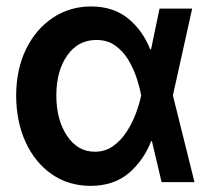

<svg xmlns="http://www.w3.org/2000/svg" viewBox="-20 -573 663 604"><path d="M263.7 11.7Q194.8 11.2 142.6 -25.1Q90.3 -61.5 60.8 -125.5Q31.2 -189.5 30.8 -272.5Q31.2 -355.5 62 -418.5Q92.8 -481.4 146.2 -517.1Q199.7 -552.7 266.6 -552.7Q335.9 -552.7 382.3 -515.4Q428.7 -478 452.6 -417.5H455.1L481.9 -545.9H584.5L523.9 -272.9L591.8 0H488.3L458 -128.9H455.6Q431.6 -67.9 384.8 -28.1Q337.9 11.7 263.7 11.7ZM424.3 -272.9 423.8 -274.4Q418.9 -300.8 408.7 -330.8Q398.4 -360.8 382.1 -387.2Q365.7 -413.6 341.3 -430.4Q316.9 -447.3 283.2 -447.3Q225.6 -447.3 191.4 -398.4Q157.2 -349.6 157.2 -272.9Q157.2 -196.3 190.7 -146Q224.1 -95.7 278.3 -95.7Q310.5 -95.7 335.2 -113Q359.9 -130.4 377.7 -157.5Q395.5 -184.6 407 -215.1Q418.5 -245.6 423.8 -271.5Z"/></svg>

Font: Inter Display Semi Bold
Style: Regular
Weight: 600
Designer: Rasmus Andersson
Foundry: rsms
Version: Version 4.000;git-37864ae